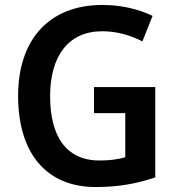

<svg xmlns="http://www.w3.org/2000/svg" viewBox="-20 -744 710 774"><path d="M359 -393V-288H485V-110C458 -102 423 -97 381 -97C243 -97 182 -200 182 -356C182 -517 255 -618 392 -618C451 -618 506 -602 554 -577L595 -680C539 -707 470 -724 393 -724C174 -724 53 -580 53 -358C53 -128 165 10 366 10C457 10 534 -4 606 -29V-393Z"/></svg>

Font: Noto Sans Myanmar UI SemiCondensed SemiBold
Style: Regular
Weight: 600
Width: 4
Designer: Monotype Design Team
Foundry: Monotype Imaging Inc.
Version: Version 2.103